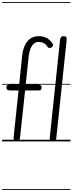

<svg xmlns="http://www.w3.org/2000/svg" viewBox="-25 -1349 692 1832"><path d="M136 0Q119 0 111.2 -11.2Q103.5 -22.5 104.5 -34.5L152 -486H71.5Q51.5 -486 43.8 -494Q36 -502 36 -514.5Q36 -527 42.2 -534Q48.5 -541 71.5 -541H158L186 -813Q193 -879 214.5 -921.2Q236 -963.5 269.5 -983.8Q303 -1004 345 -1004Q390 -1004 423.5 -984.8Q457 -965.5 477.5 -931.5Q482.5 -923.5 479.5 -912.8Q476.5 -902 465 -895.5Q452.5 -888.5 442.8 -891.8Q433 -895 428 -902.5Q415.5 -924.5 393.5 -936.8Q371.5 -949 342 -949Q303.5 -949 279.2 -910.8Q255 -872.5 247.5 -801L220 -541H338Q357.5 -541 364.8 -533.8Q372 -526.5 372 -514.5Q372 -501 366.8 -493.5Q361.5 -486 342 -486H214.5L166 -34.5Q164.5 -22 158.5 -11Q152.5 0 136 0ZM136 0Q119 0 111.2 -11.2Q103.5 -22.5 104.5 -34.5L152 -486H71.5Q51.5 -486 43.8 -494Q36 -502 36 -514.5Q36 -527 42.2 -534Q48.5 -541 71.5 -541H158L186 -813Q193 -879 214.5 -921.2Q236 -963.5 269.5 -983.8Q303 -1004 345 -1004Q390 -1004 423.5 -984.8Q457 -965.5 477.5 -931.5Q482.5 -923.5 479.5 -912.8Q476.5 -902 465 -895.5Q452.5 -888.5 442.8 -891.8Q433 -895 428 -902.5Q415.5 -924.5 393.5 -936.8Q371.5 -949 342 -949Q303.5 -949 279.2 -910.8Q255 -872.5 247.5 -801L220 -541H338Q357.5 -541 364.8 -533.8Q372 -526.5 372 -514.5Q372 -501 366.8 -493.5Q361.5 -486 342 -486H214.5L166 -34.5Q164.5 -22 158.5 -11Q152.5 0 136 0ZM475.5 0Q463 0 455.5 -8.2Q448 -16.5 449.5 -32L548 -967.5Q550 -985.5 557.5 -994.8Q565 -1004 579.5 -1004Q596.5 -1004 605 -996.8Q613.5 -989.5 611 -968L512.5 -34Q510.5 -14 501.5 -7Q492.5 0 475.5 0ZM475.5 0Q463 0 455.5 -8.2Q448 -16.5 449.5 -32L548 -967.5Q550 -985.5 557.5 -994.8Q565 -1004 579.5 -1004Q596.5 -1004 605 -996.8Q613.5 -989.5 611 -968L512.5 -34Q510.5 -14 501.5 -7Q492.5 0 475.5 0ZM-5 455H647.5V463H-5ZM-5 -16H647.5V0H-5ZM-5 -549H647.5V-541H-5ZM-5 -1329H647.5V-1321H-5Z"/></svg>

Font: Edu SA Dotted Guide
Style: Regular
Weight: 400
Designer: Tina and Corey Anderson, Eben Sorkin, Mirko Velimirovic
Foundry: Google for Education
Version: Version 2.000